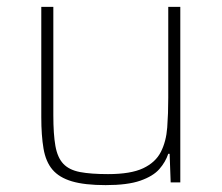

<svg xmlns="http://www.w3.org/2000/svg" viewBox="-20 -530 644 558"><path d="M287 8Q226 8 189 -3Q152 -14 132.5 -37Q113 -60 106.5 -98Q100 -136 100 -190V-510H135V-195Q135 -140 141 -106Q147 -72 164 -54Q181 -36 212.5 -30Q244 -24 294 -24Q360 -24 396 -41Q432 -58 447.5 -88.5Q463 -119 466 -159.5Q469 -200 469 -246V-510H504V0H476L473 -83H469Q461 -59 443 -38.5Q425 -18 388 -5Q351 8 287 8Z"/></svg>

Font: Saira Thin
Style: Regular
Weight: 100
Designer: Hector Gatti with collaboration of the Omnibus-Type team
Foundry: Omnibus-Type
Version: Version 1.101